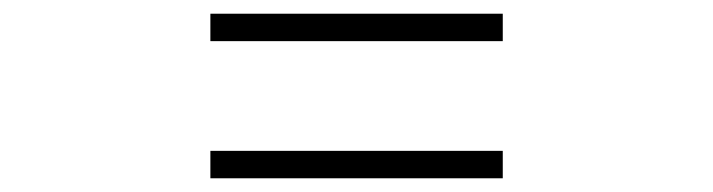

<svg xmlns="http://www.w3.org/2000/svg" viewBox="-20 -520 1040 280"><path d="M713.2 -460H286.8V-500H713.2ZM713.2 -260H286.8V-300H713.2Z"/></svg>

Font: Noto Serif KR
Style: Regular
Weight: 200
Designer: Ryoko NISHIZUKA 西塚涼子 (kana & ideographs); Frank Grießhammer (Latin, Greek & Cyrillic); Wenlong ZHANG 张文龙 (bopomofo); San
Foundry: Adobe
Version: Version 2.001;hotconv 1.1.0;makeotfexe 2.6.0